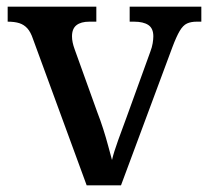

<svg xmlns="http://www.w3.org/2000/svg" viewBox="-20 -556 626 576"><path d="M79 -439Q72 -460 62 -471Q52 -482 38 -486.5Q24 -491 3 -491V-536H269V-491H248Q223 -491 209.5 -480.5Q196 -470 196 -447Q196 -438 198 -428.5Q200 -419 204 -408L272 -219Q281 -196 289.5 -169.5Q298 -143 304.5 -118.5Q311 -94 316 -76Q321 -98 334.5 -135.5Q348 -173 360 -205L431 -401Q436 -414 438 -426Q440 -438 440 -447Q440 -471 425 -481Q410 -491 382 -491H369V-536H584V-491H570Q553 -491 541 -485.5Q529 -480 519 -463Q509 -446 497 -414L343 0H240Z"/></svg>

Font: Noto Serif Gujarati Medium
Style: Regular
Weight: 500
Version: Version 2.102